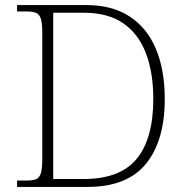

<svg xmlns="http://www.w3.org/2000/svg" viewBox="-20 -734 728 754"><path d="M47 0V-25H84Q109 -25 122 -30.5Q135 -36 140.5 -54Q146 -72 146 -109V-606Q146 -642 140.5 -660Q135 -678 121.5 -683.5Q108 -689 84 -689H47V-714H321Q421 -714 489.5 -669Q558 -624 592.5 -541.5Q627 -459 627 -345Q627 -181 553 -90.5Q479 0 324 0ZM308 -31Q452 -31 517 -110.5Q582 -190 582 -345Q582 -449 553 -525Q524 -601 464 -642.5Q404 -684 309 -684H189V-31Z"/></svg>

Font: Noto Serif Malayalam ExtraLight
Style: Regular
Weight: 200
Designer: Indian type Foundry, Jelle Bosma, Monotype Design Team
Foundry: Monotype Imaging Inc.
Version: Version 2.104; ttfautohint (v1.8.4.7-5d5b)